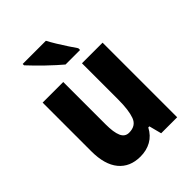

<svg xmlns="http://www.w3.org/2000/svg" viewBox="-221 -878 1001 1001"><g transform="rotate(-45 279.5 -378.0)"><path d="M500 -550V0H382L364 -69H356Q335 -29 300 -9.5Q265 10 220 10Q143 10 100.5 -41.5Q58 -93 58 -191V-550H210V-237Q210 -179 223 -149.5Q236 -120 266 -120Q317 -120 332.5 -162.5Q348 -205 348 -282V-550ZM298 -766Q309 -745 326 -717Q343 -689 361 -662Q379 -635 390 -619V-606H283Q269 -618 247 -637.5Q225 -657 202 -679.5Q179 -702 159 -722.5Q139 -743 127 -756V-766Z"/></g></svg>

Font: Noto Sans Thai Cond ExtBd
Style: Regular
Weight: 800
Width: 3
Designer: Monotype Design Team
Foundry: Monotype Imaging Inc.
Version: Version 2.002; ttfautohint (v1.8.4.7-5d5b)